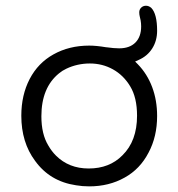

<svg xmlns="http://www.w3.org/2000/svg" viewBox="-20 -661 634 682"><path d="M403.3 -489.3Q384.8 -489.3 357.4 -493.2H356.4Q322.3 -499 296.9 -499Q225.6 -499 169.9 -467.8Q115.2 -437.5 85.4 -380.4Q55.7 -323.2 55.7 -250Q55.7 -155.3 104.5 -89.8Q157.2 -16.6 250 -2.9Q272.5 1 296.9 1Q367.2 1 422.9 -30.3Q477.5 -60.5 507.8 -119.1Q538.1 -175.8 538.1 -249Q538.1 -304.7 520.5 -351.6Q502.9 -398.4 469.7 -432.6L460 -442.4L472.7 -448.2Q503.9 -461.9 521 -489.3Q538.1 -516.6 538.1 -551.8Q538.1 -611.3 517.6 -632.8Q508.8 -640.6 498.5 -640.6Q488.3 -640.6 481.4 -633.8Q474.6 -627 474.6 -617.2Q474.6 -609.4 476.6 -601.6Q478.5 -593.8 479.5 -588.9Q481.4 -578.1 481.4 -567.4Q481.4 -530.3 460.9 -509.8Q440.4 -489.3 403.3 -489.3ZM415 -109.4Q369.1 -62.5 294.9 -62.5Q224.6 -62.5 178.7 -108.4Q163.1 -124 151.4 -144.5Q127 -184.6 127 -248Q127 -349.6 189.5 -400.4Q201.2 -410.2 215.8 -417Q254.9 -435.5 299.3 -435.5Q343.8 -435.5 381.3 -414.6Q418.9 -393.6 442.4 -354.5Q466.8 -314.5 466.8 -250Q466.8 -160.2 415 -109.4Z"/></svg>

Font: FakePearl
Style: ExtraLight
Weight: 300
Version: Version 1.2